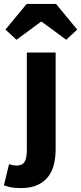

<svg xmlns="http://www.w3.org/2000/svg" viewBox="-71 -764 414 980"><path d="M36 196Q5 196 -15.5 192Q-36 188 -51 182L-25 74Q-15 77 -6 79Q3 81 14 81Q43 81 54.5 62Q66 43 66 1V-496H213V-3Q213 38 204.5 74Q196 110 175.5 137Q155 164 121 180Q87 196 36 196ZM-43 -613 65 -744H215L323 -613L267 -561L142 -653H138L13 -561Z"/></svg>

Font: Giro Regular
Style: Bold
Weight: 700
Designer: Paul D. Hunt
Foundry: Adobe Systems Incorporated
Version: Version 1.000;PS 1.0;hotconv 1.0.88;makeotf.lib2.5.647800